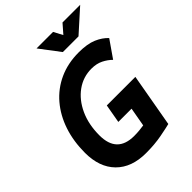

<svg xmlns="http://www.w3.org/2000/svg" viewBox="-256 -1020 1151 1151"><g transform="rotate(-45 320.0 -444.0)"><path d="M290 9.8Q168.5 9.8 100.3 -59.1Q32.2 -127.9 32.2 -250.5Q32.2 -348.1 59.8 -430.7Q87.4 -513.2 139.6 -574.5Q191.9 -635.7 265.6 -669.4Q339.4 -703.1 431.2 -703.1Q504.4 -703.1 549.1 -683.8Q593.8 -664.6 621.6 -634.3L545.9 -525.4Q522.9 -548.3 491.2 -564.2Q459.5 -580.1 416.5 -580.1Q346.2 -580.1 289.8 -539.6Q233.4 -499 200.4 -427.5Q167.5 -356 167.5 -263.2Q167.5 -113.3 312.5 -113.3Q335 -113.3 356 -115.2Q377 -117.2 395.5 -120.1L417 -240.2H304.7L325.7 -358.9H567.9L507.8 -19.5Q483.9 -13.2 424.1 -1.7Q364.3 9.8 290 9.8ZM365.7 -771.5 269.5 -898.4H409.7L439.9 -841.3L489.7 -898.4H639.6L498.5 -771.5Z"/></g></svg>

Font: Cascadia Code PL
Style: Bold Italic
Weight: 700
Italic angle: -10°
Monospace: yes
Designer: Aaron Bell
Foundry: Saja Typeworks
Version: Version 2404.023; ttfautohint (v1.8.4)